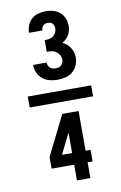

<svg xmlns="http://www.w3.org/2000/svg" viewBox="-108 -912 716 1139"><g transform="rotate(-10 250.0 -342.5)"><path d="M251 -440Q227 -440 203.5 -446Q180 -452 161.5 -467Q143 -482 133 -504.5Q123 -527 123 -551Q123 -551 123 -551.5Q123 -552 123 -552H204Q204 -552 204 -551.5Q204 -551 204 -551Q204 -543 207.5 -534.5Q211 -526 218 -520Q225 -514 233.5 -511.5Q242 -509 251 -509Q261 -509 270 -511.5Q279 -514 285.5 -520.5Q292 -527 295.5 -535.5Q299 -544 299 -553Q299 -568 291.5 -581Q284 -594 272 -602.5Q260 -611 245.5 -613Q231 -615 216 -615V-685Q229 -685 242.5 -687Q256 -689 267 -697Q278 -705 284 -717.5Q290 -730 290 -743Q290 -751 288 -758.5Q286 -766 280.5 -772Q275 -778 267 -780.5Q259 -783 251 -783Q244 -783 236.5 -780.5Q229 -778 223.5 -772.5Q218 -767 215.5 -759.5Q213 -752 213 -744Q213 -744 213 -744Q213 -744 213 -744H132Q132 -744 132 -744.5Q132 -745 132 -745Q132 -768 141 -789.5Q150 -811 167 -826Q184 -841 206.5 -847Q229 -853 251 -853Q274 -853 296.5 -847Q319 -841 336.5 -825.5Q354 -810 362.5 -788.5Q371 -767 371 -744Q371 -730 367.5 -716Q364 -702 357 -690Q350 -678 339.5 -668Q329 -658 317 -651Q331 -644 343 -634Q355 -624 363 -611Q371 -598 375.5 -583Q380 -568 380 -552Q380 -528 370 -505Q360 -482 341.5 -467Q323 -452 299 -446Q275 -440 251 -440ZM59 -307V-373H441V-307ZM260 168V73H124V3L243 -236H341V3H371V73H341V168ZM199 3H260V-121Z"/></g></svg>

Font: Iosevka Julsh Curly
Style: Bold
Weight: 700
Designer: Belleve Invis
Foundry: Belleve Invis
Version: Version 15.0.2; ttfautohint (v1.8.4)